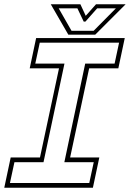

<svg xmlns="http://www.w3.org/2000/svg" viewBox="-37 -878 608 898"><path d="M-17 0 13 -141.5H150L239 -558.5H102L132 -700H546.5L516.5 -558.5H380L291 -141.5H427.5L397.5 0ZM9.5 -22H380.5L401.5 -119.5H264L361.5 -580.5H499L520 -678.5H149L128 -580.5H264.5L166.5 -119.5H30.5ZM282.5 -716 200.5 -858H339L364 -804L412 -858H550.5L408.5 -716ZM297.5 -734H401L505 -839H417.5L362.5 -777H354.5L325 -839H237.5Z"/></svg>

Font: Tourney ExtraLight
Style: Italic
Weight: 250
Italic angle: -12°
Version: Version 1.015